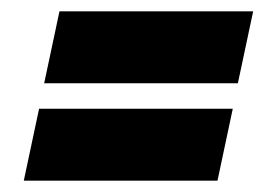

<svg xmlns="http://www.w3.org/2000/svg" viewBox="-20 -423 480 339"><path d="M58 -276 85 -403H427L400 -276ZM22 -104 49 -231H391L364 -104Z"/></svg>

Font: Saira Condensed Black
Style: Italic
Weight: 900
Width: 3
Italic angle: -12°
Designer: Hector Gatti with collaboration of the Omnibus-Type team
Foundry: Omnibus-Type
Version: Version 1.101